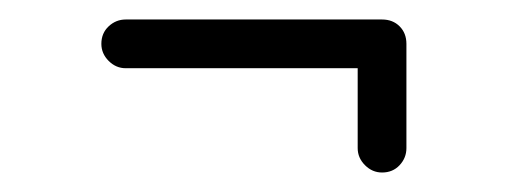

<svg xmlns="http://www.w3.org/2000/svg" viewBox="-20 -296 521 197"><path d="M372 -119Q362 -119 354.5 -126.5Q347 -134 347 -144V-226H109Q99 -226 91.5 -233.5Q84 -241 84 -251Q84 -262 91.5 -269Q99 -276 109 -276H372Q383 -276 390 -269Q397 -262 397 -251V-144Q397 -134 390 -126.5Q383 -119 372 -119Z"/></svg>

Font: Hubballi
Style: Regular
Weight: 400
Designer: Erin McLaughlin
Version: Version 1.000; ttfautohint (v1.8.3)